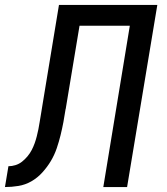

<svg xmlns="http://www.w3.org/2000/svg" viewBox="-55 -755 675 775"><path d="M-35 0 -21 -84Q-7 -84 7.5 -88.5Q22 -93 34 -102.5Q46 -112 56 -124Q66 -136 73 -149.5Q80 -163 85 -177Q90 -191 93.5 -205Q97 -219 100 -233.5Q103 -248 105 -262Q108 -280 111 -298Q114 -316 117 -335L183 -735H580L458 0H362L469 -651H266L211 -320Q211 -320 211 -320Q211 -320 211 -320V-318Q211 -318 211 -318Q211 -318 211 -318L210 -316Q206 -289 201 -262.5Q196 -236 189.5 -209.5Q183 -183 174 -156.5Q165 -130 150.5 -105.5Q136 -81 116 -59Q96 -37 71.5 -23Q47 -9 19.5 -4.5Q-8 0 -35 0Z"/></svg>

Font: Iosevka SS04 Medium Extended
Style: Italic
Weight: 500
Width: 7
Italic angle: -9°
Monospace: yes
Designer: Belleve Invis
Foundry: Belleve Invis
Version: Version 19.0.0; ttfautohint (v1.8.4)